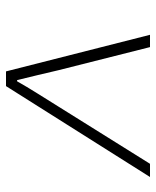

<svg xmlns="http://www.w3.org/2000/svg" viewBox="40 -560 520 640"><g transform="rotate(90 300.0 -240.0)"><path d="M218 0 96 -480H137L214 -175Q222 -140 230.5 -105Q239 -70 247 -37H251Q269 -69 291 -104Q313 -139 336 -176L526 -480H570L267 0Z"/></g></svg>

Font: Source Code Pro ExtraLight Light
Style: Italic
Weight: 300
Italic angle: -11°
Monospace: yes
Version: Version 1.016;hotconv 1.0.116;makeotfexe 2.5.65601